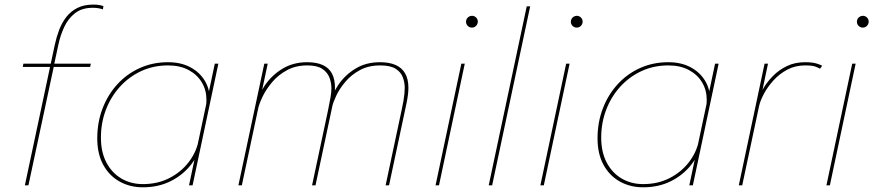

<svg xmlns="http://www.w3.org/2000/svg" viewBox="-20 -809 3812 838"><path d="M88.5 0 198.5 -517H79.5L82 -531H201.5L219.5 -615Q226.5 -647.5 238.2 -678.5Q250 -709.5 269.2 -734.5Q288.5 -759.5 317.5 -774.2Q346.5 -789 387.5 -789Q403.5 -789 415 -786.8Q426.5 -784.5 431.5 -782L429 -768Q423 -770.5 411.2 -772.8Q399.5 -775 385 -775Q337.5 -775 307.5 -751.5Q277.5 -728 260.5 -691.5Q243.5 -655 235 -615L217 -531H376.5L373.5 -517H214.5L104 0Z M603.5 8.5Q547 8.5 501.8 -16.8Q456.5 -42 430.5 -89.8Q404.5 -137.5 404.5 -205.5Q404.5 -275 427.5 -335.2Q450.5 -395.5 492 -441Q533.5 -486.5 590 -512Q646.5 -537.5 713.5 -537.5Q769 -537.5 809.8 -516Q850.5 -494.5 873 -458Q895.5 -421.5 895.5 -376Q895.5 -359.5 894 -350Q892.5 -340.5 889.5 -327.5H874.5Q878 -340.5 879.5 -349.5Q881 -358.5 881 -374Q881 -415.5 861 -449.2Q841 -483 803.5 -503.2Q766 -523.5 713.5 -523.5Q650 -523.5 596.5 -498.8Q543 -474 503.5 -430.5Q464 -387 442.2 -330Q420.5 -273 420.5 -208.5Q420.5 -145.5 444.2 -100Q468 -54.5 509.5 -30Q551 -5.5 603.5 -5.5Q668 -5.5 718.8 -31.5Q769.5 -57.5 802.5 -100Q835.5 -142.5 846 -191.5H860.5Q849.5 -136.5 814.2 -91Q779 -45.5 725.2 -18.5Q671.5 8.5 603.5 8.5ZM820.5 0H805L917.5 -531H933Z M1342 0 1411.5 -326.5Q1418.5 -359.5 1422.5 -383.5Q1426.5 -407.5 1426.5 -423Q1426.5 -447.5 1417.8 -470.5Q1409 -493.5 1386.5 -508.5Q1364 -523.5 1321.5 -523.5Q1271 -523.5 1232.8 -502.8Q1194.5 -482 1168 -450.8Q1141.5 -419.5 1126 -387Q1110.5 -354.5 1105.5 -331L1092.5 -336.5Q1104 -388.5 1134.8 -434.5Q1165.5 -480.5 1212.8 -509Q1260 -537.5 1320 -537.5Q1363 -537.5 1390 -524.5Q1417 -511.5 1429.5 -486.8Q1442 -462 1442 -426.5Q1442 -414 1440 -398.2Q1438 -382.5 1434.5 -364.5Q1431 -346.5 1426.5 -326.5L1357 0ZM1020.5 0 1133.5 -531H1148.5L1035.5 0ZM1663 0 1732.5 -326.5Q1738 -351.5 1741 -369.2Q1744 -387 1745.2 -400.8Q1746.5 -414.5 1746.5 -425.5Q1746.5 -449 1738.2 -471.5Q1730 -494 1707 -508.8Q1684 -523.5 1639.5 -523.5Q1588.5 -523.5 1550.8 -503Q1513 -482.5 1487.5 -452.2Q1462 -422 1448 -392.2Q1434 -362.5 1430 -343.5L1417 -347Q1427 -394.5 1456.2 -438Q1485.5 -481.5 1531.5 -509.5Q1577.5 -537.5 1638 -537.5Q1679.5 -537.5 1707 -525.2Q1734.5 -513 1748.5 -488.2Q1762.5 -463.5 1762.5 -426Q1762.5 -411 1760.5 -395Q1758.5 -379 1755 -362Q1751.5 -345 1747.5 -326.5L1678 0Z M1881 0 1993.5 -531H2008.5L1896 0ZM2040 -688.5Q2029 -688.5 2021.5 -696Q2014 -703.5 2014 -714.5Q2014 -721.5 2017.5 -727.2Q2021 -733 2027 -736.5Q2033 -740 2040 -740Q2050.5 -740 2058 -732.5Q2065.5 -725 2065.5 -714.5Q2065.5 -707.5 2062 -701.5Q2058.5 -695.5 2052.8 -692Q2047 -688.5 2040 -688.5Z M2294 -781.5 2128 0H2113L2279 -781.5Z M2338.5 0 2451 -531H2466L2353.5 0ZM2497.5 -688.5Q2486.5 -688.5 2479 -696Q2471.5 -703.5 2471.5 -714.5Q2471.5 -721.5 2475 -727.2Q2478.5 -733 2484.5 -736.5Q2490.5 -740 2497.5 -740Q2508 -740 2515.5 -732.5Q2523 -725 2523 -714.5Q2523 -707.5 2519.5 -701.5Q2516 -695.5 2510.2 -692Q2504.5 -688.5 2497.5 -688.5Z M2787 8.5Q2730.5 8.5 2685.2 -16.8Q2640 -42 2614 -89.8Q2588 -137.5 2588 -205.5Q2588 -275 2611 -335.2Q2634 -395.5 2675.5 -441Q2717 -486.5 2773.5 -512Q2830 -537.5 2897 -537.5Q2952.5 -537.5 2993.2 -516Q3034 -494.5 3056.5 -458Q3079 -421.5 3079 -376Q3079 -359.5 3077.5 -350Q3076 -340.5 3073 -327.5H3058Q3061.5 -340.5 3063 -349.5Q3064.5 -358.5 3064.5 -374Q3064.5 -415.5 3044.5 -449.2Q3024.5 -483 2987 -503.2Q2949.5 -523.5 2897 -523.5Q2833.5 -523.5 2780 -498.8Q2726.5 -474 2687 -430.5Q2647.5 -387 2625.8 -330Q2604 -273 2604 -208.5Q2604 -145.5 2627.8 -100Q2651.5 -54.5 2693 -30Q2734.5 -5.5 2787 -5.5Q2851.5 -5.5 2902.2 -31.5Q2953 -57.5 2986 -100Q3019 -142.5 3029.5 -191.5H3044Q3033 -136.5 2997.8 -91Q2962.5 -45.5 2908.8 -18.5Q2855 8.5 2787 8.5ZM3004 0H2988.5L3101 -531H3116.5Z M3204.5 0 3317 -531H3332L3302 -388H3293.5Q3300 -404 3315 -428.8Q3330 -453.5 3354.8 -478.5Q3379.5 -503.5 3414.2 -520.5Q3449 -537.5 3494.5 -537.5Q3526 -537.5 3544.8 -531.5Q3563.5 -525.5 3568.5 -522L3559 -509Q3554 -512.5 3539.8 -518Q3525.5 -523.5 3494 -523.5Q3451 -523.5 3416.2 -505Q3381.5 -486.5 3355.8 -458Q3330 -429.5 3314 -399.2Q3298 -369 3293 -345.5L3219.5 0Z M3587 0 3699.5 -531H3714.5L3602 0ZM3746 -688.5Q3735 -688.5 3727.5 -696Q3720 -703.5 3720 -714.5Q3720 -721.5 3723.5 -727.2Q3727 -733 3733 -736.5Q3739 -740 3746 -740Q3756.5 -740 3764 -732.5Q3771.5 -725 3771.5 -714.5Q3771.5 -707.5 3768 -701.5Q3764.5 -695.5 3758.8 -692Q3753 -688.5 3746 -688.5Z"/></svg>

Font: Epilogue Thin
Style: Italic
Weight: 250
Italic angle: -12°
Designer: Tyler Finck
Foundry: Etcetera Type Co
Version: Version 2.112